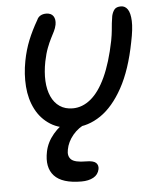

<svg xmlns="http://www.w3.org/2000/svg" viewBox="-53 -540 684 832"><g transform="rotate(-5 289.0 -124.5)"><path d="M257 10Q195 10 154 -16Q113 -42 90.5 -86Q68 -130 64 -184.5Q60 -239 71 -296Q80 -343 96.5 -384Q113 -425 138 -468Q143 -480 153.5 -486Q164 -492 178 -492Q200 -492 209.5 -478Q219 -464 215 -441Q212 -426 205.5 -413Q199 -400 190.5 -383.5Q182 -367 173 -343.5Q164 -320 157 -286Q148 -240 150 -201.5Q152 -163 165 -134Q178 -105 201.5 -89Q225 -73 258 -73Q300 -73 336.5 -103Q373 -133 401.5 -194.5Q430 -256 449 -350Q454 -377 455.5 -394Q457 -411 458.5 -425.5Q460 -440 463 -457Q467 -474 475.5 -484.5Q484 -495 504 -495Q522 -495 533 -479Q544 -463 545.5 -428.5Q547 -394 535 -337Q512 -218 469.5 -141Q427 -64 372.5 -27Q318 10 257 10ZM268 246Q184 246 150 209Q116 172 130 104Q138 64 167 29.5Q196 -5 237 -26Q278 -47 322 -47Q332 -47 337.5 -42Q343 -37 342 -28Q340 -21 335 -16Q330 -11 313 -4Q275 12 251 41Q227 70 221 103Q215 131 230.5 146Q246 161 295 161Q327 161 338 171.5Q349 182 346 199Q341 223 320 234.5Q299 246 268 246Z"/></g></svg>

Font: Shantell Sans
Style: Italic
Weight: 400
Italic angle: -11°
Designer: Stephen Nixon, Anya Danilova, Shantell Martin
Foundry: Arrow Type
Version: Version 1.011;[c5ecc13dd]